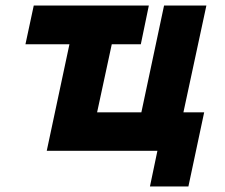

<svg xmlns="http://www.w3.org/2000/svg" viewBox="-20 -545 812 694"><path d="M522 129 549 0H149L231 -385H72L102 -525H518L489 -385H384L331 -139H491L573 -525H726L643 -139H718L661 129Z"/></svg>

Font: Raleway ExtraBold
Style: Italic
Weight: 800
Italic angle: -12°
Designer: Matt McInerney, Pablo Impallari, Rodrigo Fuenzalida
Foundry: Matt McInerney, Pablo Impallari, Rodrigo Fuenzalida
Version: Version 4.026